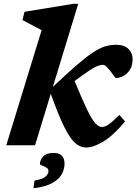

<svg xmlns="http://www.w3.org/2000/svg" viewBox="-20 -764 718 1010"><path d="M391.5 -744 258 -307Q331.5 -376.5 381.8 -420Q432 -463.5 467.5 -487Q503 -510.5 531.2 -519.5Q559.5 -528.5 589 -528.5Q634 -528.5 655.8 -506.5Q677.5 -484.5 677.5 -452.5Q677.5 -418.5 663 -396.5Q648.5 -374.5 628 -364Q607.5 -353.5 590 -353.5Q587 -353.5 578.5 -365.8Q570 -378 560 -391Q550 -403.5 540 -413.2Q530 -423 521 -423Q508.5 -423 492.5 -416.8Q476.5 -410.5 448.8 -392.2Q421 -374 372.5 -337.5Q413 -239 438.5 -186.8Q464 -134.5 481.8 -115.2Q499.5 -96 517 -96Q532.5 -96 553.2 -110.8Q574 -125.5 608 -159.5L638 -125Q575 -50 523 -19Q471 12 433 12Q402.5 12 375.5 -11.5Q348.5 -35 318 -96.2Q287.5 -157.5 247 -270.5L164.5 0H13L199 -605.5Q190 -610 171.5 -619.8Q153 -629.5 133 -640.2Q113 -651 98.5 -658.5L109 -702L365.5 -744ZM190 98Q190 77.5 207.2 59Q224.5 40.5 261 40.5Q319.5 40.5 319.5 97.5Q319.5 124.5 305.5 151.2Q291.5 178 256 198.2Q220.5 218.5 156 226.5L161.5 186Q207 178 221 164Q235 150 235 137Q235 124 223.8 117.5Q212.5 111 201.2 107Q190 103 190 98Z"/></svg>

Font: Newsreader Caption SemiBold
Style: Italic
Weight: 600
Italic angle: -17°
Designer: Hugues Gentile
Foundry: Production Type
Version: Version 1.001